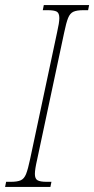

<svg xmlns="http://www.w3.org/2000/svg" viewBox="-45 -734 370 754"><path d="M-25 0 -21 -20H-2Q23 -20 36.5 -26Q50 -32 57.5 -51Q65 -70 73 -108L179 -606Q188 -645 188 -663Q188 -683 177.5 -688.5Q167 -694 142 -694H123L127 -714H305L301 -694H282Q257 -694 243.5 -688Q230 -682 222.5 -663.5Q215 -645 207 -606L101 -108Q92 -69 92 -51Q92 -32 102.5 -26Q113 -20 138 -20H157L153 0Z"/></svg>

Font: Noto Serif ExtraCondensed Thin
Style: Italic
Weight: 100
Width: 2
Italic angle: -12°
Designer: Monotype Design Team
Foundry: Monotype Imaging Inc.
Version: Version 2.013